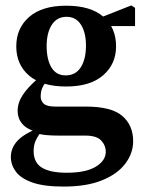

<svg xmlns="http://www.w3.org/2000/svg" viewBox="-20 -476 531 708"><path d="M215 212Q142 212 99.5 197Q57 182 38.5 157Q20 132 20 103Q20 69 45 42.5Q70 16 128 -6L139 0Q121 23 112.5 40.5Q104 58 104 81Q104 124 135 142.5Q166 161 226 161Q297 161 333.5 138.5Q370 116 370 84Q370 60 353 42Q336 24 295 24H195Q170 24 149 22Q128 20 113 14V10Q78 0 61.5 -20Q45 -40 45 -67Q45 -97 64 -126Q83 -155 122 -188V-198L157 -183Q143 -167 136.5 -153Q130 -139 130 -120Q130 -104 141.5 -93.5Q153 -83 184 -83H296Q391 -83 431 -48.5Q471 -14 471 45Q471 89 442 127.5Q413 166 356 189Q299 212 215 212ZM224 -157Q134 -157 87 -197.5Q40 -238 40 -305Q40 -372 87.5 -413.5Q135 -455 224 -455Q314 -455 361 -414.5Q408 -374 408 -305Q408 -240 360.5 -198.5Q313 -157 224 -157ZM222 -198Q259 -198 278 -228Q297 -258 297 -308Q297 -356 278.5 -385Q260 -414 225 -414Q190 -414 171 -384.5Q152 -355 152 -306Q152 -257 169.5 -227.5Q187 -198 222 -198ZM339 -380V-409H345L464 -456L478 -447V-380Z"/></svg>

Font: Lisu Bosa Black
Style: Regular
Weight: 900
Designer: David Morse, Annie Olsen, Victor Gaultney, Frank Grießhammer (Latin)
Foundry: SIL International
Version: Version 2.000